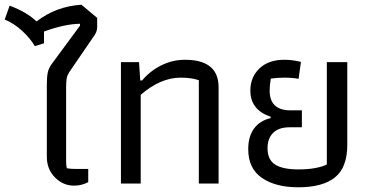

<svg xmlns="http://www.w3.org/2000/svg" viewBox="-35 -780 1570 816"><path d="M164 -114V-420Q164 -455 168.5 -474Q173 -493 187 -511L305 -671V-679Q240 -678 152 -646V-596L113 -584Q93 -618 58.5 -649.5Q24 -681 -15 -697L6 -756Q80 -728 120 -689Q164 -722 210 -739Q256 -756 311 -760L378 -704V-665Q378 -653 373.5 -642.5Q369 -632 359 -619L259 -473Q251 -460 248.5 -447Q246 -434 246 -409V-95Q246 -77 249 -65Q264 -62 286 -62H340V-6Q312 9 280 9Q233 9 198.5 -26Q164 -61 164 -114Z M479 -516H556L561 -438H569Q602 -478 650 -502Q698 -526 751 -526Q894 -526 894 -409V0H810V-439Q779 -450 733 -450Q647 -450 563 -377V0H479Z M1020 -146Q1020 -200 1044.5 -233.5Q1069 -267 1115 -278V-284Q1029 -313 1029 -395Q1029 -452 1067.5 -489Q1106 -526 1174 -526Q1207 -526 1244 -517L1234 -445Q1208 -450 1173 -450Q1145 -450 1116 -446Q1111 -419 1111 -395Q1111 -311 1200 -311H1248V-239H1195Q1150 -239 1126 -215.5Q1102 -192 1102 -150Q1102 -101 1134.5 -80.5Q1167 -60 1233 -60Q1275 -60 1306 -66Q1337 -72 1354 -81V-516H1441V-165Q1441 -68 1388.5 -26Q1336 16 1233 16Q1136 16 1078 -24Q1020 -64 1020 -146Z"/></svg>

Font: Athiti Medium
Style: Regular
Weight: 500
Designer: CadsonDemak Team
Foundry: CadsonDemak
Version: Version 1.032